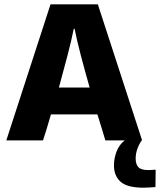

<svg xmlns="http://www.w3.org/2000/svg" viewBox="-20 -662 744 893"><path d="M640 -12V-9H470Q463 -33 453.5 -64Q444 -95 433 -130H217Q197 -60 180 -9H10V-11L215 -642H435ZM323 -528Q313 -477 294 -404Q275 -331 254 -255H397Q375 -331 356 -404Q337 -477 327 -528ZM702 127 704 130 703 208Q690 209 674.5 210Q659 211 648 211Q572 211 541 183.5Q510 156 510 107Q510 74 522.5 42Q535 10 560 -9H639Q626 10 618.5 31.5Q611 53 611 75Q611 102 623.5 115.5Q636 129 670 129Q678 129 685.5 128.5Q693 128 702 127Z"/></svg>

Font: Bakbak One
Style: Regular
Weight: 400
Designer: Saumya Kishore and Sanchit Sawaria
Foundry: A Good Feeling
Version: Version 1.003; ttfautohint (v1.8.3)